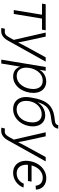

<svg xmlns="http://www.w3.org/2000/svg" viewBox="1064 -1832 973 3141"><g transform="rotate(90 1550.5 -261.5)"><path d="M144.5 0 220.7 -462.4H39.1L49.3 -522.5H475.6L465.3 -462.4H284.2L208 0Z M437 202.6 450.2 146 489.3 146.5Q510.7 148.4 527.6 142.3Q544.4 136.2 559.6 119.9Q574.7 103.5 590.8 74.7L632.3 -0.5L512.7 -522.5H578.6L648.9 -201.2Q657.2 -161.6 664.6 -122.6Q671.9 -83.5 678.7 -44.4H660.6Q680.2 -83.5 700.7 -122.6Q721.2 -161.6 742.2 -201.2L918 -522.5H988.8L643.6 96.2Q623 132.8 599.1 157Q575.2 181.2 547.6 193.1Q520 205.1 487.8 205.1Q473.6 205.1 461.4 204.3Q449.2 203.6 437 202.6Z M955.6 204.1 1075.7 -522.5H1138.2L1122.1 -424.3H1123.5Q1141.6 -456.1 1170.2 -480.2Q1198.7 -504.4 1234.9 -517.8Q1271 -531.2 1311 -531.2Q1369.1 -531.2 1411.4 -505.1Q1453.6 -479 1476.8 -431.6Q1500 -384.3 1500 -320.3Q1500 -259.8 1481.2 -200.7Q1462.4 -141.6 1427.2 -94.2Q1392.1 -46.9 1342.3 -18.6Q1292.5 9.8 1230 9.8Q1188 9.8 1156 -4.6Q1124 -19 1102.8 -43.9Q1081.5 -68.8 1071.8 -101.1H1069.8L1019 204.1ZM1222.7 -48.3Q1272.9 -48.3 1312.5 -71.8Q1352.1 -95.2 1379.6 -134.3Q1407.2 -173.3 1421.6 -221.7Q1436 -270 1436 -319.8Q1436 -392.6 1399.9 -433.1Q1363.8 -473.6 1301.3 -473.6Q1250 -473.6 1210.4 -450Q1170.9 -426.3 1143.3 -387Q1115.7 -347.7 1101.3 -299.6Q1086.9 -251.5 1086.9 -202.6Q1086.9 -131.3 1122.6 -89.8Q1158.2 -48.3 1222.7 -48.3Z M1764.6 10.3Q1695.3 10.3 1647.7 -23.2Q1600.1 -56.6 1579.6 -117.7Q1559.1 -178.7 1572.3 -261.2L1577.6 -293Q1590.3 -373 1610.6 -433.3Q1630.9 -493.7 1660.2 -536.4Q1689.5 -579.1 1729.5 -606.9Q1769.5 -634.8 1822 -650.1Q1874.5 -665.5 1940.9 -670.9Q1970.2 -673.8 1987.8 -679.9Q2005.4 -686 2014.4 -697.5Q2023.4 -709 2026.4 -727.5H2085.9Q2080.1 -692.4 2062.7 -668.5Q2045.4 -644.5 2013.7 -631.1Q1981.9 -617.7 1931.6 -613.3Q1869.6 -607.4 1824.2 -593.3Q1778.8 -579.1 1746.3 -553.2Q1713.9 -527.3 1690.9 -486.8Q1668 -446.3 1651.4 -388.2H1651.9Q1671.9 -421.9 1703.1 -450.7Q1734.4 -479.5 1775.4 -497.1Q1816.4 -514.6 1864.7 -514.6Q1930.2 -514.6 1974.4 -481.2Q2018.6 -447.8 2036.6 -389.4Q2054.7 -331.1 2042.5 -255.9Q2029.3 -178.7 1990 -118.7Q1950.7 -58.6 1892.3 -24.2Q1834 10.3 1764.6 10.3ZM1769.5 -47.4Q1821.3 -47.4 1864.7 -73Q1908.2 -98.6 1937.7 -145Q1967.3 -191.4 1977.5 -252.9Q1987.8 -314.5 1976.3 -360.4Q1964.8 -406.2 1932.9 -431.6Q1900.9 -457 1849.1 -457Q1796.9 -457 1752 -431.4Q1707 -405.8 1676 -359.4Q1645 -313 1634.8 -252Q1625 -191.4 1637.5 -145.3Q1649.9 -99.1 1683.6 -73.2Q1717.3 -47.4 1769.5 -47.4Z M2068.4 202.6 2081.5 146 2120.6 146.5Q2142.1 148.4 2158.9 142.3Q2175.8 136.2 2190.9 119.9Q2206.1 103.5 2222.2 74.7L2263.7 -0.5L2144 -522.5H2210L2280.3 -201.2Q2288.6 -161.6 2295.9 -122.6Q2303.2 -83.5 2310.1 -44.4H2292Q2311.5 -83.5 2332 -122.6Q2352.5 -161.6 2373.5 -201.2L2549.3 -522.5H2620.1L2274.9 96.2Q2254.4 132.8 2230.5 157Q2206.5 181.2 2179 193.1Q2151.4 205.1 2119.1 205.1Q2105 205.1 2092.8 204.3Q2080.6 203.6 2068.4 202.6Z M2807.1 10.3Q2737.3 10.3 2689.7 -24.4Q2642.1 -59.1 2622.3 -120.1Q2602.5 -181.2 2615.7 -260.3Q2628.9 -339.8 2668.7 -401.1Q2708.5 -462.4 2767.6 -497.3Q2826.7 -532.2 2897 -532.2Q2939.5 -532.2 2973.1 -519.3Q3006.8 -506.3 3031 -483.2Q3055.2 -460 3068.1 -429.2Q3081.1 -398.4 3081.5 -362.3L3017.6 -357.9Q3016.1 -382.3 3007.3 -403.3Q2998.5 -424.3 2982.4 -440.2Q2966.3 -456.1 2942.9 -465.1Q2919.4 -474.1 2888.2 -474.1Q2835.4 -474.1 2792 -446.8Q2748.5 -419.4 2719.5 -371.1Q2690.4 -322.8 2679.7 -260.3Q2669.4 -197.8 2682.4 -149.9Q2695.3 -102.1 2729 -75Q2762.7 -47.9 2815.9 -47.9Q2847.2 -47.9 2873.5 -56.4Q2899.9 -64.9 2921.4 -81.1Q2942.9 -97.2 2959 -118.4Q2975.1 -139.6 2984.9 -164.1L3048.3 -159.7Q3035.6 -124 3012.7 -93.3Q2989.7 -62.5 2958 -39.1Q2926.3 -15.6 2887.9 -2.7Q2849.6 10.3 2807.1 10.3ZM2659.7 -231.9 2669.4 -291.5H2951.2L2940.9 -231.9Z"/></g></svg>

Font: Inter 28pt Light
Style: Italic
Weight: 300
Italic angle: -9.3988°
Designer: Rasmus Andersson
Foundry: rsms
Version: Version 4.001;git-66647c0bb